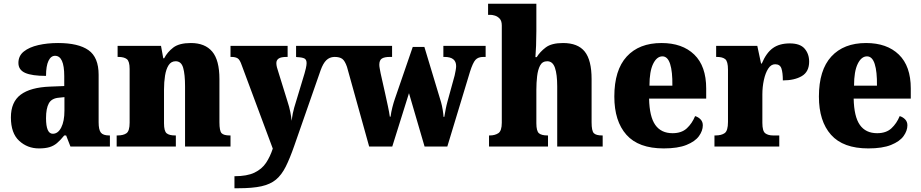

<svg xmlns="http://www.w3.org/2000/svg" viewBox="-20 -780 4903 1022"><path d="M187 10Q126 10 82 -30.5Q38 -71 38 -155Q38 -237 90 -276Q142 -315 246 -319L322 -322V-375Q322 -483 273 -483Q251 -483 238 -456Q225 -429 225 -376Q150 -376 114 -392Q78 -408 78 -445Q78 -483 107 -506Q136 -529 184 -540Q232 -551 289 -551Q397 -551 451 -513Q505 -475 505 -382V-129Q505 -89 517 -74Q529 -59 561 -59H565V0H355L332 -59H322Q301 -33 283 -18Q265 -3 242.5 3.5Q220 10 187 10ZM261 -68Q289 -68 306 -101.5Q323 -135 323 -191V-263L294 -260Q255 -257 240 -230Q225 -203 225 -151Q225 -68 261 -68Z M601 0V-59H605Q637 -59 653.5 -71Q670 -83 670 -127V-413Q670 -454 655 -465.5Q640 -477 610 -477H606V-536H837L849 -470H854Q871 -503 902.5 -527Q934 -551 996 -551Q1071 -551 1109.5 -505.5Q1148 -460 1148 -359V-129Q1148 -83 1159.5 -71Q1171 -59 1203 -59H1207V0H965V-320Q965 -384 955 -419Q945 -454 915 -454Q891 -454 877.5 -433Q864 -412 858.5 -377.5Q853 -343 853 -303V-124Q853 -82 867 -70.5Q881 -59 912 -59H916V0Z M1228 158Q1295 158 1334.5 139Q1374 120 1396 87Q1418 54 1432 11L1267 -432Q1257 -462 1245 -469.5Q1233 -477 1212 -477H1207V-536H1511V-477H1506Q1476 -477 1463.5 -468.5Q1451 -460 1451 -444Q1451 -434 1454 -422Q1457 -410 1461 -399L1510 -241Q1520 -211 1525.5 -183Q1531 -155 1532 -137Q1535 -159 1538.5 -176Q1542 -193 1546 -207L1601 -389Q1604 -398 1608 -416Q1612 -434 1612 -444Q1612 -463 1600 -469Q1588 -475 1560 -476L1556 -477V-536H1763V-477H1759Q1734 -476 1717 -459.5Q1700 -443 1687 -407L1546 -3Q1523 63 1501 107Q1479 151 1449 176Q1419 201 1371.5 211.5Q1324 222 1249 222H1228Z M1827 -424Q1816 -456 1802 -466.5Q1788 -477 1761 -477H1757V-536H2067V-477H2055Q2027 -477 2013 -468.5Q1999 -460 1999 -435Q1999 -427 2001.5 -414Q2004 -401 2006 -390L2030 -283Q2038 -247 2045 -214Q2052 -181 2055 -159H2059Q2062 -183 2068.5 -208.5Q2075 -234 2082 -254L2177 -530H2239L2328 -235Q2333 -217 2336.5 -195.5Q2340 -174 2341 -158H2345Q2349 -181 2352.5 -199.5Q2356 -218 2362 -240L2400 -378Q2403 -391 2405.5 -405.5Q2408 -420 2408 -428Q2408 -477 2346 -477H2340V-536H2565V-477H2553Q2525 -477 2511 -461.5Q2497 -446 2482 -399L2361 0H2240L2157 -284L2068 0H1945Z M2583 0V-59H2587Q2614 -59 2632.5 -71Q2651 -83 2651 -127V-644Q2651 -669 2639.5 -681Q2628 -693 2614 -697Q2600 -701 2592 -701H2578V-760H2835V-614Q2835 -574 2833.5 -537Q2832 -500 2830 -476H2837Q2854 -504 2885 -527.5Q2916 -551 2977 -551Q3056 -551 3092.5 -505.5Q3129 -460 3129 -359V-129Q3129 -83 3141 -71Q3153 -59 3185 -59H3188V0H2946V-320Q2946 -384 2934 -419Q2922 -454 2893 -454Q2867 -454 2855 -431.5Q2843 -409 2839 -374Q2835 -339 2835 -303V-124Q2835 -82 2849 -70.5Q2863 -59 2894 -59H2897V0Z M3513 10Q3379 10 3314.5 -62.5Q3250 -135 3250 -266Q3250 -407 3316 -479Q3382 -551 3501 -551Q3612 -551 3675.5 -489.5Q3739 -428 3739 -309V-255H3435Q3437 -159 3468 -115Q3499 -71 3560 -71Q3608 -71 3636 -97Q3664 -123 3680 -162Q3697 -157 3709 -144.5Q3721 -132 3721 -113Q3721 -84 3700.5 -55.5Q3680 -27 3634 -8.5Q3588 10 3513 10ZM3559 -324Q3560 -399 3547 -439.5Q3534 -480 3506 -480Q3476 -480 3456.5 -440Q3437 -400 3437 -324Z M3783 0V-59H3788Q3820 -59 3837.5 -71.5Q3855 -84 3855 -131V-409Q3855 -453 3840.5 -465Q3826 -477 3796 -477H3792V-536H4011L4031 -442H4035Q4059 -499 4094 -524Q4129 -549 4184 -549Q4239 -549 4263 -521Q4287 -493 4287 -452Q4287 -398 4248 -375Q4209 -352 4147 -352Q4147 -393 4139.5 -415.5Q4132 -438 4106 -438Q4084 -438 4069 -414.5Q4054 -391 4046 -354Q4038 -317 4038 -278V-126Q4038 -82 4053.5 -70.5Q4069 -59 4095 -59H4128V0Z M4602 10Q4468 10 4403.5 -62.5Q4339 -135 4339 -266Q4339 -407 4405 -479Q4471 -551 4590 -551Q4701 -551 4764.5 -489.5Q4828 -428 4828 -309V-255H4524Q4526 -159 4557 -115Q4588 -71 4649 -71Q4697 -71 4725 -97Q4753 -123 4769 -162Q4786 -157 4798 -144.5Q4810 -132 4810 -113Q4810 -84 4789.5 -55.5Q4769 -27 4723 -8.5Q4677 10 4602 10ZM4648 -324Q4649 -399 4636 -439.5Q4623 -480 4595 -480Q4565 -480 4545.5 -440Q4526 -400 4526 -324Z"/></svg>

Font: Noto Serif Thai SemiCondensed Black
Style: Regular
Weight: 900
Width: 4
Designer: Monotype Design Team
Foundry: Monotype Imaging Inc.
Version: Version 2.002; ttfautohint (v1.8.4.7-5d5b)